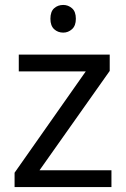

<svg xmlns="http://www.w3.org/2000/svg" viewBox="-20 -757 510 777"><path d="M431 0H39V-58L327 -468H56V-536H424V-470L140 -68H431ZM236 -737Q256 -737 271.5 -723.5Q287 -710 287 -681Q287 -653 271.5 -639Q256 -625 236 -625Q214 -625 199 -639Q184 -653 184 -681Q184 -710 199 -723.5Q214 -737 236 -737Z"/></svg>

Font: Noto Sans Canadian Aboriginal
Style: Regular
Weight: 400
Designer: Monotype Design Team, Typotheque's Kevin King
Foundry: Monotype Imaging Inc.
Version: Version 2.002